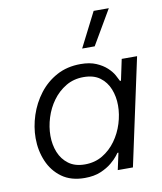

<svg xmlns="http://www.w3.org/2000/svg" viewBox="-87 -854 789 935"><g transform="rotate(-10 307.0 -387.0)"><path d="M415 -613H353L440 -784H515ZM332 -540Q377 -540 408.5 -526.5Q440 -513 460.5 -494Q481 -475 491.5 -456Q502 -437 507 -426H512L534 -530H610L496 0H421L439 -83H434Q434 -83 423.5 -69Q413 -55 391 -36.5Q369 -18 336 -4Q303 10 257 10Q189 10 144 -22.5Q99 -55 76.5 -108Q54 -161 54 -222Q54 -278 72.5 -334.5Q91 -391 126.5 -437.5Q162 -484 213.5 -512Q265 -540 332 -540ZM335 -475Q286 -475 247.5 -452Q209 -429 182 -392Q155 -355 141 -310Q127 -265 127 -221Q127 -177 142 -139.5Q157 -102 188.5 -78.5Q220 -55 269 -55Q318 -55 356.5 -78Q395 -101 422 -138.5Q449 -176 463 -221Q477 -266 477 -310Q477 -354 462 -391.5Q447 -429 416 -452Q385 -475 335 -475Z"/></g></svg>

Font: Be Vietnam Pro Light
Style: Italic
Weight: 300
Italic angle: -12°
Designer: Lam Bao, Tony Le, Vietanh Nguyen
Foundry: Yellow Type Foundry
Version: Version 1.002; ttfautohint (v1.8.3)